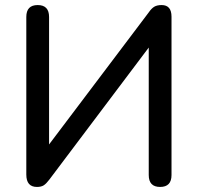

<svg xmlns="http://www.w3.org/2000/svg" viewBox="-20 -732 782 759"><path d="M126 7Q84 7 84 -42V-665Q84 -712 129 -712Q174 -712 174 -665V-161L568 -683Q579 -699 590 -705.5Q601 -712 619 -712Q658 -712 658 -666V-40Q658 7 613 7Q568 7 568 -40V-544L175 -22Q163 -6 153 0.5Q143 7 126 7Z"/></svg>

Font: Chiron GoRound TC
Style: Regular
Weight: 400
Designer: Ryoko NISHIZUKA 西塚涼子 (kana, bopomofo & ideographs); Paul D. Hunt (Latin, Greek & Cyrillic); Sandoll Communications 산돌커뮤니
Foundry: Adobe
Version: Version 1.000;hotconv 1.1.1;makeotfexe 2.6.0